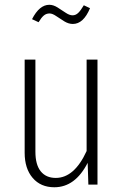

<svg xmlns="http://www.w3.org/2000/svg" viewBox="-20 -771 515 802"><path d="M284.2 -670.9Q266.6 -670.9 248.5 -681.9Q230.5 -692.9 214.6 -703.9Q198.7 -714.8 187 -714.8Q173.3 -714.8 163.1 -706.3Q152.8 -697.8 141.1 -678.2L113.8 -690.9Q144.5 -751 186 -751Q202.6 -751 220.2 -740Q237.8 -729 253.9 -718Q270 -707 283.2 -707Q295.9 -707 306.4 -716.8Q316.9 -726.6 330.1 -749L356 -736.8Q328.6 -670.9 284.2 -670.9ZM387.2 -522V0H349.1L346.2 -90.8Q293.9 11.2 207 11.2Q149.9 11.2 116.5 -27.8Q83 -66.9 83 -132.8V-522H127.9V-137.2Q127.9 -83 150.1 -55.4Q172.4 -27.8 212.9 -27.8Q290.5 -27.8 341.8 -140.1V-522Z"/></svg>

Font: Fira Sans Compressed ExtraLight
Style: Regular
Weight: 250
Width: 1
Designer: Carrois Corporate & Edenspiekermann AG
Foundry: Carrois Corporate GbR & Edenspiekermann AG
Version: Version 4.203;PS 004.203;hotconv 1.0.88;makeotf.lib2.5.64775